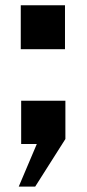

<svg xmlns="http://www.w3.org/2000/svg" viewBox="-20 -534 322 712"><path d="M116.5 0H58.5V-160.5H222.5V-18.5L110.5 158H49.5ZM57 -514.5H221V-351.5H57Z"/></svg>

Font: 1883 Sans
Style: Bold
Weight: 700
Designer: 1883 Sans project is a fork of Public Sans.
Version: Version 1.009